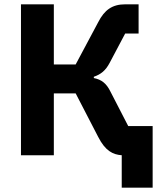

<svg xmlns="http://www.w3.org/2000/svg" viewBox="-20 -718 738 888"><path d="M543 0C502 -3 467 -20 434 -85L330 -286H229V0H77V-698H229V-420H330L434 -615C463 -672 499 -698 559 -698H621V-563H559L487 -427C468 -391 446 -374 414 -363V-357C449 -350 472 -333 491 -294L573 -135H686V150H543Z"/></svg>

Font: Plexus Sans Bold
Style: Regular
Weight: 700
Version: Version 2.001;PS 002.001;hotconv 1.0.70;makeotf.lib2.5.58329